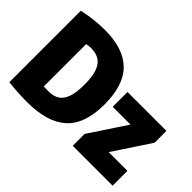

<svg xmlns="http://www.w3.org/2000/svg" viewBox="-135 -1057 1375 1375"><g transform="rotate(45 552.0 -370.0)"><path d="M236 10Q138.5 10 44 -1V-725Q95 -736.5 149.8 -743.2Q204.5 -750 263 -750Q451.5 -750 545.2 -658.2Q639 -566.5 639 -370Q639 -172 539.2 -81Q439.5 10 236 10ZM290 -153Q336 -153 369 -172.2Q402 -191.5 419.5 -238.8Q437 -286 437 -370Q437 -454.5 418.5 -502Q400 -549.5 366.2 -568.8Q332.5 -588 287 -588Q276.5 -588 262.8 -586.8Q249 -585.5 240 -583V-154Q256.5 -153.5 269.2 -153.2Q282 -153 290 -153ZM687 0V-120L872 -400H692V-550H1086V-430L901 -150H1091V0Z"/></g></svg>

Font: Encode Sans Condensed Black
Style: Regular
Weight: 900
Width: 3
Designer: Multiple Designers
Foundry: Impallari Type
Version: Version 3.000; ttfautohint (v1.8.3) -l 8 -r 50 -G 200 -x 14 